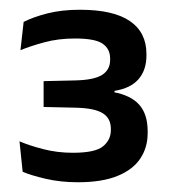

<svg xmlns="http://www.w3.org/2000/svg" viewBox="-20 -729 348 394"><path d="M140 -355Q104.5 -355 74.2 -362Q44 -369 26.5 -376.5L20 -439Q41 -430 69.5 -422.8Q98 -415.5 129.5 -415.5Q175.5 -415.5 191.5 -428.8Q207.5 -442 207.5 -462V-464.5Q207.5 -474.5 203.8 -482.5Q200 -490.5 191.8 -496Q183.5 -501.5 169.8 -504.5Q156 -507.5 135.5 -508L69.5 -509.5V-562.5L135.5 -564Q173.5 -565 189.8 -575.5Q206 -586 206 -606V-609Q206 -628.5 190.8 -639.2Q175.5 -650 134 -650Q99.5 -650 71 -642.2Q42.5 -634.5 22 -626L28.5 -684Q48 -694 77.2 -701.5Q106.5 -709 144 -709Q212.5 -709 246.5 -685.8Q280.5 -662.5 280.5 -618.5V-615Q280.5 -585.5 264.5 -566.8Q248.5 -548 215 -542.5V-534.5L212.5 -540Q248.5 -533.5 265.8 -514Q283 -494.5 283 -460V-455.5Q283 -426.5 268 -403.8Q253 -381 221.2 -368Q189.5 -355 140 -355Z"/></svg>

Font: Anek Kannada Medium
Style: Regular
Weight: 500
Designer: Vaishnavi Murthy, Maithili Shingre (Kannada) & Yesha Goshar (Latin)
Foundry: Ek Type
Version: Version 1.003